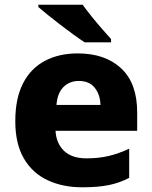

<svg xmlns="http://www.w3.org/2000/svg" viewBox="-20 -786 647 816"><path d="M310 -559Q427 -559 495 -495.5Q563 -432 563 -309V-230H216Q219 -177 252 -145Q285 -113 348 -113Q399 -113 441.5 -123Q484 -133 529 -154V-30Q489 -9 443 0.5Q397 10 329 10Q247 10 182.5 -20Q118 -50 81.5 -112.5Q45 -175 45 -271Q45 -368 78 -432Q111 -496 171 -527.5Q231 -559 310 -559ZM315 -442Q276 -442 250 -416.5Q224 -391 220 -340H407Q406 -383 383 -412.5Q360 -442 315 -442ZM331 -766Q347 -744 369 -716.5Q391 -689 413.5 -663.5Q436 -638 452 -620V-606H340Q320 -619 293 -638.5Q266 -658 237.5 -680Q209 -702 184 -722Q159 -742 143 -756V-766Z"/></svg>

Font: Noto Sans Thai Looped ExtraBold
Style: Regular
Weight: 800
Designer: Sasikarn Vongin, Ben Mitchell
Foundry: The Fontpad Ltd
Version: Version 1.001; ttfautohint (v1.8.4.7-5d5b)